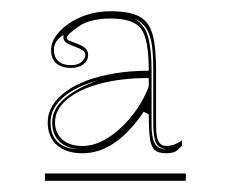

<svg xmlns="http://www.w3.org/2000/svg" viewBox="-20 -743 411 342"><path d="M127 -470Q98 -470 81.5 -484.5Q65 -499 65 -525Q65 -541 73.5 -555Q82 -569 98 -580.5Q114 -592 136 -600Q158 -608 185.5 -612.5Q213 -617 245 -617Q245 -673 231.5 -691.5Q218 -710 177 -710Q140 -710 119.5 -695.5Q99 -681 99 -676Q99 -672 104.5 -670Q110 -668 118 -665Q126 -662 131.5 -657.5Q137 -653 137 -645Q137 -635 128.5 -628.5Q120 -622 107 -622Q90 -622 80.5 -630Q71 -638 71 -654Q71 -667 79.5 -679Q88 -691 102.5 -701Q117 -711 136 -717Q155 -723 177 -723Q210 -723 227.5 -714Q245 -705 251.5 -682.5Q258 -660 258 -617V-520Q258 -499 262.5 -491Q267 -483 276 -483Q284 -483 291.5 -486Q299 -489 304 -493V-483Q303 -483 297 -476.5Q291 -470 276 -470Q262 -470 255.5 -476Q249 -482 247 -496.5Q245 -511 245 -539L236 -544Q212 -508 184.5 -489Q157 -470 127 -470ZM60 -421V-434H311V-421ZM127 -483Q149 -483 171.5 -497Q194 -511 214 -535.5Q234 -560 245 -589V-604Q196 -604 158.5 -594Q121 -584 99.5 -566Q78 -548 78 -525Q78 -506 91 -494.5Q104 -483 127 -483ZM276 -477Q260 -480 256.5 -492Q253 -504 253 -520V-617Q253 -645 250.5 -663Q248 -681 240.5 -692.5Q233 -704 219 -710Q238 -699 244 -676.5Q250 -654 250 -617V-520Q250 -507 252.5 -496Q255 -485 263 -480Q265 -479 268.5 -478Q272 -477 276 -477ZM76 -654Q76 -642 83.5 -634.5Q91 -627 107 -627Q119 -627 125.5 -633Q132 -639 132 -645Q132 -650 128 -653Q124 -656 113 -660Q102 -664 97.5 -667.5Q93 -671 93 -676Q93 -678 93 -679Q93 -680 93 -681Q84 -675 80 -668.5Q76 -662 76 -654ZM127 -477Q102 -477 87.5 -489.5Q73 -502 73 -525Q73 -549 95.5 -568Q118 -587 155 -600Q129 -593 110 -582Q91 -571 80.5 -556.5Q70 -542 70 -525Q70 -488 104 -479Q109 -478 115 -477.5Q121 -477 127 -477Z"/></svg>

Font: Kalnia Glaze Thin
Style: Regular
Weight: 100
Designer: Frida Medrano
Foundry: Frida Medrano
Version: Version 1.110